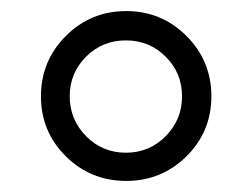

<svg xmlns="http://www.w3.org/2000/svg" viewBox="-20 -735 456 347"><path d="M99 -670Q144 -715 208 -715Q272 -715 317 -670Q362 -625 362 -561Q362 -497 317 -452.5Q272 -408 208 -408Q144 -408 99 -452.5Q54 -497 54 -561Q54 -625 99 -670ZM106 -561Q106 -519 135.5 -489Q165 -459 207.5 -459Q250 -459 279.5 -489Q309 -519 309 -561Q309 -603 279.5 -632.5Q250 -662 207.5 -662Q165 -662 135.5 -632.5Q106 -603 106 -561Z"/></svg>

Font: Myanmar Khyay
Style: Regular
Weight: 400
Designer: Danh Hong
Foundry: Google Inc.
Version: Version 1.10 March 4, 2015